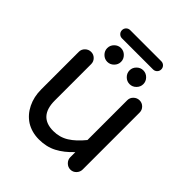

<svg xmlns="http://www.w3.org/2000/svg" viewBox="-202 -859 999 999"><g transform="rotate(45 297.5 -359.0)"><path d="M150.4 -697.3Q150.4 -710 159.2 -718.8Q168 -727.5 180.7 -727.5H409.2Q421.9 -727.5 430.7 -718.8Q439.5 -710 439.5 -697.3Q439.5 -684.6 430.7 -675.8Q421.9 -667 409.2 -667H180.7Q168 -667 159.2 -675.8Q150.4 -684.6 150.4 -697.3ZM162.1 -577.1Q162.1 -597.7 177.2 -612.8Q192.4 -627.9 212.9 -627.9Q233.4 -627.9 248.5 -612.8Q263.7 -597.7 263.7 -577.1Q263.7 -556.6 248.5 -541.5Q233.4 -526.4 212.9 -526.4Q192.4 -526.4 177.2 -541.5Q162.1 -556.6 162.1 -577.1ZM326.2 -577.1Q326.2 -597.7 341.3 -612.8Q356.4 -627.9 377 -627.9Q397.5 -627.9 412.6 -612.8Q427.7 -597.7 427.7 -577.1Q427.7 -556.6 412.6 -541.5Q397.5 -526.4 377 -526.4Q356.4 -526.4 341.3 -541.5Q326.2 -556.6 326.2 -577.1ZM153.3 -14.6Q114.3 -40 92.8 -84Q71.3 -127.9 71.3 -181.6V-459Q71.3 -477.5 85 -490.7Q98.6 -503.9 117.2 -503.9Q135.7 -503.9 148.9 -490.7Q162.1 -477.5 162.1 -459V-191.4Q162.1 -73.2 268.6 -73.2Q315.4 -73.2 353 -96.7Q390.6 -120.1 427.7 -166V-459Q427.7 -477.5 441.4 -490.7Q455.1 -503.9 473.6 -503.9Q492.2 -503.9 505.4 -490.7Q518.6 -477.5 518.6 -459V-40Q518.6 -21.5 505.4 -7.8Q492.2 5.9 473.6 5.9Q455.1 5.9 441.4 -7.8Q427.7 -21.5 427.7 -40V-77.1Q387.7 -34.2 344.7 -11.7Q301.8 10.7 247.1 10.7Q194.3 10.7 153.3 -14.6Z"/></g></svg>

Font: KTXP_ComRound
Style: Medium
Weight: 500
Version: Version 1.01;May 16, 2022;FontCreator 13.0.0.2683 64-bit